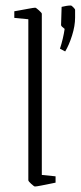

<svg xmlns="http://www.w3.org/2000/svg" viewBox="-20 -668 293 698"><path d="M217 -481 198 -491Q210 -528 215 -563Q210 -567 206 -570.5Q202 -574 202 -577L204 -643Q213 -645 221 -646.5Q229 -648 238 -648Q240 -648 246.5 -641.5Q253 -635 253 -632V-604Q253 -574 242 -539Q231 -504 217 -481ZM107 10Q104 10 93.5 0.5Q83 -9 83 -13V-598L32 -603V-627Q32 -627 49 -630Q66 -633 84.5 -636.5Q103 -640 108 -640Q111 -640 121.5 -630.5Q132 -621 132 -618V-32L182 -27V-4Q182 -4 165 -0.5Q148 3 130 6.5Q112 10 107 10Z"/></svg>

Font: Grenze Gotisch ExtraLight
Style: Regular
Weight: 200
Designer: Renata Polastri
Foundry: Omnibus-Type
Version: Version 1.001